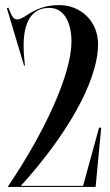

<svg xmlns="http://www.w3.org/2000/svg" viewBox="-20 -735 431 755"><path d="M306.6 -4H61.7C233.4 -192.6 365.5 -409.6 365.5 -561.5C365.5 -653.5 295.5 -715 212.5 -715C158 -715 119.5 -698.5 82.5 -673.5C71.5 -666 57.5 -658.5 48 -658.5C34 -658.5 27 -668 13 -705L7 -703L74.5 -477H78L75 -510C66.5 -606 80.5 -704 174.5 -704C231.5 -704 261 -647 261 -571.5C261 -445 157.5 -217 10 0H356L378 -233H369.5Z"/></svg>

Font: Picaflor 96 pt
Style: Regular
Weight: 400
Designer: Ariel Martín Pérez
Foundry: Tunera Type Foundry
Version: Version 1.000;hotconv 1.0.109;makeotfexe 2.5.65596